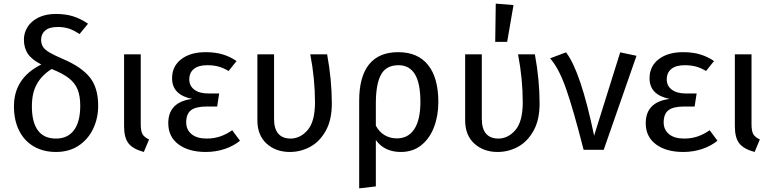

<svg xmlns="http://www.w3.org/2000/svg" viewBox="-20 -827 4270 1060"><path d="M522 -243Q522 -174 494 -115.5Q466 -57 413.5 -22.5Q361 12 289 12Q220 12 167.5 -18Q115 -48 86 -105Q57 -162 57 -240Q57 -396 208 -471Q155 -498 133.5 -530.5Q112 -563 112 -608Q112 -646 132.5 -678.5Q153 -711 193 -730.5Q233 -750 288 -750Q343 -750 385 -736.5Q427 -723 466 -696L419 -639Q388 -660 360.5 -669Q333 -678 299 -678Q252 -678 229.5 -658.5Q207 -639 207 -608Q207 -585 217 -569Q227 -553 252 -538Q277 -523 328 -501Q429 -458 475.5 -400.5Q522 -343 522 -243ZM423 -243Q423 -297 408.5 -333Q394 -369 360 -395.5Q326 -422 265 -446Q211 -412 183.5 -363Q156 -314 156 -240Q156 -153 189 -107.5Q222 -62 289 -62Q354 -62 388.5 -108.5Q423 -155 423 -243Z M757 -141Q757 -103 767 -86Q777 -69 803 -57L774 12Q714 -4 689.5 -35.5Q665 -67 665 -130V-527H757Z M1286 -490 1242 -435Q1214 -452 1186.5 -459.5Q1159 -467 1124 -467Q1076 -467 1050.5 -446.5Q1025 -426 1025 -388Q1025 -353 1053 -332Q1081 -311 1129 -311H1190L1179 -239H1123Q1061 -239 1034.5 -218.5Q1008 -198 1008 -151Q1008 -111 1037.5 -86.5Q1067 -62 1121 -62Q1161 -62 1195 -73.5Q1229 -85 1262 -108L1305 -50Q1268 -20 1219 -4Q1170 12 1116 12Q1022 12 965.5 -30Q909 -72 909 -147Q909 -264 1041 -281Q930 -303 930 -395Q930 -461 980.5 -500Q1031 -539 1115 -539Q1169 -539 1210 -526.5Q1251 -514 1286 -490Z M1812 -255Q1812 -165 1778.5 -105Q1745 -45 1692.5 -16.5Q1640 12 1580 12Q1503 12 1452 -34Q1401 -80 1401 -163V-527H1493V-171Q1493 -116 1516.5 -89Q1540 -62 1584 -62Q1638 -62 1678.5 -109Q1719 -156 1719 -263Q1719 -392 1693 -527H1786Q1812 -386 1812 -255Z M2400 -264Q2400 -188 2376 -125Q2352 -62 2305.5 -25Q2259 12 2193 12Q2102 12 2055 -54V202L1963 213V-271Q1963 -404 2017.5 -471.5Q2072 -539 2178 -539Q2287 -539 2343.5 -468Q2400 -397 2400 -264ZM2301 -264Q2301 -368 2270.5 -417.5Q2240 -467 2180 -467Q2112 -467 2083.5 -415Q2055 -363 2055 -256V-133Q2074 -98 2104 -80.5Q2134 -63 2171 -63Q2234 -63 2267.5 -114.5Q2301 -166 2301 -264Z M2959 -255Q2959 -165 2925.5 -105Q2892 -45 2839.5 -16.5Q2787 12 2727 12Q2650 12 2599 -34Q2548 -80 2548 -163V-527H2640V-171Q2640 -116 2663.5 -89Q2687 -62 2731 -62Q2785 -62 2825.5 -109Q2866 -156 2866 -263Q2866 -392 2840 -527H2933Q2959 -386 2959 -255ZM2815 -799 2780 -596H2714L2717 -807Z M3260 -78 3404 -538 3494 -519 3313 0H3202Q3145 -224 3105 -337.5Q3065 -451 3017 -505L3105 -538Q3186 -433 3260 -78Z M3922 -490 3878 -435Q3850 -452 3822.5 -459.5Q3795 -467 3760 -467Q3712 -467 3686.5 -446.5Q3661 -426 3661 -388Q3661 -353 3689 -332Q3717 -311 3765 -311H3826L3815 -239H3759Q3697 -239 3670.5 -218.5Q3644 -198 3644 -151Q3644 -111 3673.5 -86.5Q3703 -62 3757 -62Q3797 -62 3831 -73.5Q3865 -85 3898 -108L3941 -50Q3904 -20 3855 -4Q3806 12 3752 12Q3658 12 3601.5 -30Q3545 -72 3545 -147Q3545 -264 3677 -281Q3566 -303 3566 -395Q3566 -461 3616.5 -500Q3667 -539 3751 -539Q3805 -539 3846 -526.5Q3887 -514 3922 -490Z M4129 -141Q4129 -103 4139 -86Q4149 -69 4175 -57L4146 12Q4086 -4 4061.5 -35.5Q4037 -67 4037 -130V-527H4129Z"/></svg>

Font: FiraGO
Style: Regular
Weight: 400
Designer: bBox Type
Foundry: bBox Type GmbH
Version: Version 1.001;April 20, 2020;FontCreator 12.0.0.2555 64-bit